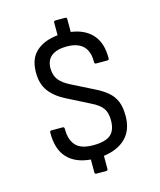

<svg xmlns="http://www.w3.org/2000/svg" viewBox="-122 -829 840 1006"><g transform="rotate(-15 298.0 -326.5)"><path d="M275 89Q266 89 266 80V10Q183 3 139.5 -44.5Q96 -92 97 -181Q97 -191 106 -191H167Q176 -191 176 -180Q175 -123 203 -91Q231 -59 298 -59Q363 -59 392 -83Q421 -107 421 -162Q421 -203 403.5 -227.5Q386 -252 342 -273L222 -334Q164 -363 134.5 -404Q105 -445 106 -506Q106 -580 149.5 -618.5Q193 -657 266 -664V-733Q266 -742 275 -742H328Q337 -742 337 -733V-663Q412 -653 453 -607Q494 -561 493 -478Q493 -469 484 -469H423Q414 -469 414 -478Q416 -595 296 -595Q244 -595 215 -573.5Q186 -552 185 -508Q185 -468 204.5 -443Q224 -418 267 -397L386 -337Q424 -318 449.5 -296Q475 -274 488 -243Q501 -212 501 -164Q501 -88 457.5 -44.5Q414 -1 337 9V80Q337 89 328 89Z"/></g></svg>

Font: Sofia Sans Semi Condensed
Style: Regular
Weight: 400
Designer: Botio Nikoltchev, Ani Petrova
Foundry: lettersoup
Version: Version 4.100; ttfautohint (v1.8.4.7-5d5b)